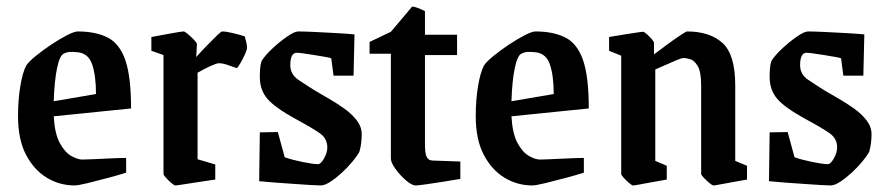

<svg xmlns="http://www.w3.org/2000/svg" viewBox="-20 -556 2700 586"><path d="M365 -29Q343 -22 309.5 -13Q276 -4 247 3Q218 10 208 10Q162 10 123 -13.5Q84 -37 59.5 -83.5Q35 -130 35 -202Q35 -251 42 -293Q49 -335 60 -356Q68 -368 89.5 -385.5Q111 -403 136.5 -420Q162 -437 184.5 -448.5Q207 -460 217 -460Q272 -460 308.5 -441.5Q345 -423 362.5 -372.5Q380 -322 380 -225L144 -201Q147 -148 162.5 -119.5Q178 -91 197.5 -80Q217 -69 231 -69Q236 -69 261 -70Q286 -71 316 -72.5Q346 -74 365 -74ZM174 -392Q162 -386 154 -347.5Q146 -309 144 -247L273 -269Q273 -327 260.5 -361.5Q248 -396 211 -397Q203 -398 193.5 -397.5Q184 -397 174 -392Z M515 10Q512 10 503 2.5Q494 -5 486.5 -13.5Q479 -22 479 -25V-388L442 -401V-443Q442 -443 455.5 -445.5Q469 -448 487.5 -451.5Q506 -455 521.5 -457.5Q537 -460 541 -460Q544 -460 553.5 -452Q563 -444 572 -434.5Q581 -425 581 -422L579 -382Q596 -401 613.5 -419Q631 -437 643 -448.5Q655 -460 658 -460Q671 -460 693 -454.5Q715 -449 727 -445Q729 -439 731.5 -428Q734 -417 734 -410Q734 -405 727.5 -390Q721 -375 713 -362Q705 -349 703 -348Q693 -351 677 -357Q661 -363 648 -363Q641 -363 621.5 -354Q602 -345 583 -334V-70L637 -54V-8Q637 -8 620 -5.5Q603 -3 580 0.5Q557 4 538 7Q519 10 515 10Z M959 10Q949 10 925.5 8.5Q902 7 873 5Q844 3 816.5 1Q789 -1 771 -3L773 -152L828 -153L849 -76Q872 -68 904 -61.5Q936 -55 951 -55Q959 -55 969 -72.5Q979 -90 979 -106Q979 -133 956.5 -149Q934 -165 882 -193Q820 -227 796.5 -254Q773 -281 773 -321Q773 -334 774 -347.5Q775 -361 779 -371Q790 -388 812 -408.5Q834 -429 856.5 -444.5Q879 -460 890 -460Q906 -460 939.5 -458.5Q973 -457 1007.5 -455Q1042 -453 1062 -451L1059 -325H998L991 -378Q987 -380 972 -382.5Q957 -385 939 -388Q921 -391 906 -393Q891 -395 886 -395Q866 -395 866 -357Q866 -329 890.5 -312.5Q915 -296 939 -281Q959 -269 983.5 -255Q1008 -241 1031 -224.5Q1054 -208 1069 -188.5Q1084 -169 1084 -146Q1084 -135 1082.5 -121Q1081 -107 1077 -93Q1070 -80 1055.5 -62.5Q1041 -45 1023 -28.5Q1005 -12 988 -1Q971 10 959 10Z M1249 10Q1237 10 1219 -5.5Q1201 -21 1187 -40.5Q1173 -60 1173 -72V-392H1108V-428L1173 -459L1238 -536Q1244 -536 1254.5 -532Q1265 -528 1277 -522V-450H1375V-388H1277V-116Q1277 -87 1282.5 -76.5Q1288 -66 1301 -66L1385 -63V-10Q1363 -6 1334 -1.5Q1305 3 1280.5 6.5Q1256 10 1249 10Z M1762 -29Q1740 -22 1706.5 -13Q1673 -4 1644 3Q1615 10 1605 10Q1559 10 1520 -13.5Q1481 -37 1456.5 -83.5Q1432 -130 1432 -202Q1432 -251 1439 -293Q1446 -335 1457 -356Q1465 -368 1486.5 -385.5Q1508 -403 1533.5 -420Q1559 -437 1581.5 -448.5Q1604 -460 1614 -460Q1669 -460 1705.5 -441.5Q1742 -423 1759.5 -372.5Q1777 -322 1777 -225L1541 -201Q1544 -148 1559.5 -119.5Q1575 -91 1594.5 -80Q1614 -69 1628 -69Q1633 -69 1658 -70Q1683 -71 1713 -72.5Q1743 -74 1762 -74ZM1571 -392Q1559 -386 1551 -347.5Q1543 -309 1541 -247L1670 -269Q1670 -327 1657.5 -361.5Q1645 -396 1608 -397Q1600 -398 1590.5 -397.5Q1581 -397 1571 -392Z M1912 10Q1909 10 1900 2.5Q1891 -5 1883.5 -13.5Q1876 -22 1876 -25V-386L1839 -401V-443Q1839 -443 1853.5 -445.5Q1868 -448 1887 -451Q1906 -454 1922.5 -456.5Q1939 -459 1943 -459Q1946 -459 1954 -452Q1962 -445 1969 -437Q1976 -429 1976 -425V-390Q1993 -403 2015.5 -419.5Q2038 -436 2056 -448Q2074 -460 2077 -460Q2146 -460 2185 -425Q2224 -390 2224 -295V-65L2260 -50V-8Q2260 -8 2246 -5.5Q2232 -3 2212.5 0.5Q2193 4 2177 7Q2161 10 2158 10Q2154 10 2145 2.5Q2136 -5 2128 -13.5Q2120 -22 2120 -25V-295Q2120 -337 2109.5 -354.5Q2099 -372 2086 -375.5Q2073 -379 2067 -379Q2059 -379 2032.5 -367Q2006 -355 1980 -344V-65L2015 -50V-8Q2015 -8 2001 -5.5Q1987 -3 1967.5 0.5Q1948 4 1932 7Q1916 10 1912 10Z M2515 10Q2505 10 2481.5 8.5Q2458 7 2429 5Q2400 3 2372.5 1Q2345 -1 2327 -3L2329 -152L2384 -153L2405 -76Q2428 -68 2460 -61.5Q2492 -55 2507 -55Q2515 -55 2525 -72.5Q2535 -90 2535 -106Q2535 -133 2512.5 -149Q2490 -165 2438 -193Q2376 -227 2352.5 -254Q2329 -281 2329 -321Q2329 -334 2330 -347.5Q2331 -361 2335 -371Q2346 -388 2368 -408.5Q2390 -429 2412.5 -444.5Q2435 -460 2446 -460Q2462 -460 2495.5 -458.5Q2529 -457 2563.5 -455Q2598 -453 2618 -451L2615 -325H2554L2547 -378Q2543 -380 2528 -382.5Q2513 -385 2495 -388Q2477 -391 2462 -393Q2447 -395 2442 -395Q2422 -395 2422 -357Q2422 -329 2446.5 -312.5Q2471 -296 2495 -281Q2515 -269 2539.5 -255Q2564 -241 2587 -224.5Q2610 -208 2625 -188.5Q2640 -169 2640 -146Q2640 -135 2638.5 -121Q2637 -107 2633 -93Q2626 -80 2611.5 -62.5Q2597 -45 2579 -28.5Q2561 -12 2544 -1Q2527 10 2515 10Z"/></svg>

Font: Grenze Gotisch Medium
Style: Regular
Weight: 500
Designer: Renata Polastri
Foundry: Omnibus-Type
Version: Version 1.001